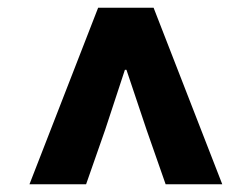

<svg xmlns="http://www.w3.org/2000/svg" viewBox="-20 -786 649 495"><path d="M233 -766H376L553 -311H407L358 -451L306 -606H302L251 -451L202 -311H56Z"/></svg>

Font: Kinto Sans Black
Style: Regular
Weight: 900
Designer: Authors: Ryoko NISHIZUKA  (kana & ideographs); Paul D. Hunt (Latin, Greek & Cyrillic); Wenlong ZHANG  (bopomofo); Sandol
Foundry: Adobe Systems Incorporated, ookami Inc.
Version: Version 0.001